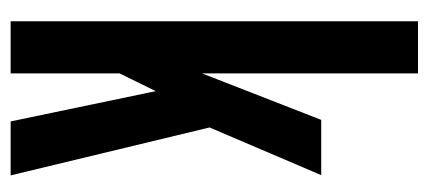

<svg xmlns="http://www.w3.org/2000/svg" viewBox="-248 -578 825 370"><g transform="rotate(90 165.0 -392.5)"><path d="M153.5 -287.5 213.5 0H317.5L223.5 -390ZM20.5 0H121V-210L157.5 -284.5L222 -376L317 -598.5H210.5L121 -369V-785H20.5Z"/></g></svg>

Font: Anybody ExtraCondensed Medium
Style: Regular
Weight: 500
Width: 2
Version: Version 1.113;gftools[0.9.25]